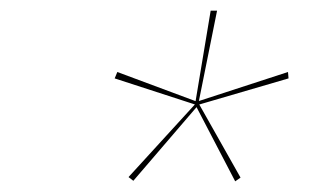

<svg xmlns="http://www.w3.org/2000/svg" viewBox="-20 -720 615 360"><path d="M521 -573 350 -523 348 -529 520 -585ZM421 -380 347 -522 352 -527 431 -387ZM221 -388 348 -527 351 -522 230 -381ZM200 -585 353 -528 349 -523 195 -573ZM387 -700 352 -526H346L375 -700Z"/></svg>

Font: Jost Thin
Style: Italic
Weight: 200
Italic angle: -5°
Version: Version 3.710